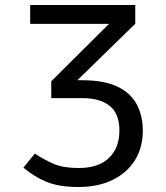

<svg xmlns="http://www.w3.org/2000/svg" viewBox="-20 -726 655 757"><path d="M289.2 11.3Q212.8 11.3 163.6 -9Q114.4 -29.2 72.3 -65.1L117.4 -120.5Q155.4 -95.4 192.8 -79.5Q230.3 -63.6 290.3 -63.6Q369.2 -63.6 410 -103.6Q450.8 -143.6 450.8 -211.8Q450.8 -277.9 412.6 -308.5Q374.4 -339 306.2 -339H182.1V-405.6L409.7 -631.8H99V-706.2H513.3V-632.3L285.1 -409.7H303.1Q389.7 -409.7 442.6 -384.6Q495.4 -359.5 519.2 -314.4Q543.1 -269.2 543.1 -210.8Q543.1 -144.6 512.1 -94.6Q481 -44.6 424.1 -16.7Q367.2 11.3 289.2 11.3Z"/></svg>

Font: FiraCode Nerd Font
Style: Regular
Weight: 400
Designer: Carrois Corporate, Edenspiekermann AG, Nikita Prokopov
Foundry: Carrois Corporate, Edenspiekermann AG, Nikita Prokopov
Version: Version 6.002;Nerd Fonts 2.1.0